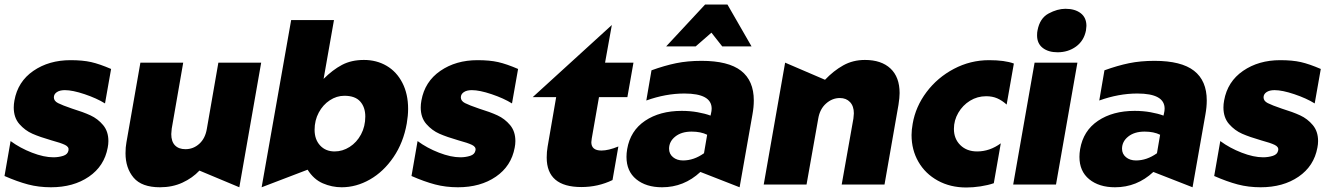

<svg xmlns="http://www.w3.org/2000/svg" viewBox="-27 -819 5915 852"><path d="M210 -121Q168 -121 115 -141.5Q62 -162 20 -193L-7 -38Q50 -13 97.5 -0.5Q145 12 199 12Q299 12 367.5 -35Q436 -82 451 -164Q454 -179 454 -193Q454 -236 430.5 -264Q407 -292 374.5 -307Q342 -322 293 -337Q249 -352 230.5 -361.5Q212 -371 212 -387Q212 -401 225 -410Q238 -419 261 -419Q295 -419 348.5 -401Q402 -383 439 -360L466 -513Q415 -535 377.5 -543.5Q340 -552 286 -552Q190 -552 121 -504.5Q52 -457 37 -373Q34 -357 34 -342Q34 -297 59 -268.5Q84 -240 117 -225.5Q150 -211 202 -196Q243 -185 261.5 -176Q280 -167 277 -152Q274 -134 253.5 -127.5Q233 -121 210 -121Z M530 -139Q530 -73 566 -30.5Q602 12 683 12Q738 12 782.5 -8.5Q827 -29 858 -62L1035 12L1132 -541H942L891 -248Q884 -205 857.5 -181Q831 -157 796 -157Q766 -157 749.5 -174Q733 -191 733 -224Q733 -230 735 -248L786 -541H596L534 -187Q530 -166 530 -139Z M1489 12Q1554 12 1614.5 -22.5Q1675 -57 1719 -121.5Q1763 -186 1778 -271Q1784 -306 1784 -336Q1784 -402 1758.5 -451.5Q1733 -501 1688.5 -527Q1644 -553 1588 -553Q1532 -553 1490.5 -531Q1449 -509 1409 -469L1455 -730H1265L1134 12L1338 -66Q1365 -23 1405.5 -5.5Q1446 12 1489 12ZM1594 -302Q1594 -258 1575 -222.5Q1556 -187 1524.5 -167Q1493 -147 1458 -147Q1418 -147 1393.5 -173.5Q1369 -200 1369 -243Q1369 -285 1387.5 -319.5Q1406 -354 1436.5 -374Q1467 -394 1501 -394Q1549 -394 1571.5 -368.5Q1594 -343 1594 -302Z M2016 -121Q1974 -121 1921 -141.5Q1868 -162 1826 -193L1799 -38Q1856 -13 1903.5 -0.5Q1951 12 2005 12Q2105 12 2173.5 -35Q2242 -82 2257 -164Q2260 -179 2260 -193Q2260 -236 2236.5 -264Q2213 -292 2180.5 -307Q2148 -322 2099 -337Q2055 -352 2036.5 -361.5Q2018 -371 2018 -387Q2018 -401 2031 -410Q2044 -419 2067 -419Q2101 -419 2154.5 -401Q2208 -383 2245 -360L2272 -513Q2221 -535 2183.5 -543.5Q2146 -552 2092 -552Q1996 -552 1927 -504.5Q1858 -457 1843 -373Q1840 -357 1840 -342Q1840 -297 1865 -268.5Q1890 -240 1923 -225.5Q1956 -211 2008 -196Q2049 -185 2067.5 -176Q2086 -167 2083 -152Q2080 -134 2059.5 -127.5Q2039 -121 2016 -121Z M2399 -120Q2399 11 2553 11Q2627 11 2691 -20L2717 -169Q2673 -151 2642 -151Q2597 -151 2597 -188Q2597 -193 2599 -205L2631 -388H2757L2784 -541H2658L2688 -708L2337 -388H2441L2403 -168Q2399 -145 2399 -120Z M3004 -107Q2977 -107 2959.5 -121.5Q2942 -136 2942 -159Q2942 -191 2969.5 -213Q2997 -235 3042 -235Q3083 -235 3111 -221L3097 -139Q3052 -107 3004 -107ZM3318 -373Q3318 -461 3261.5 -505Q3205 -549 3086 -549Q3024 -549 2973 -538.5Q2922 -528 2864 -507L2841 -373Q2927 -404 3010 -404Q3131 -404 3131 -337Q3131 -327 3128 -315L3126 -306Q3102 -315 3068.5 -321Q3035 -327 2998 -327Q2901 -327 2835.5 -283Q2770 -239 2756 -157Q2753 -139 2753 -123Q2753 -59 2796.5 -23.5Q2840 12 2911 12Q3008 12 3081 -56L3255 12L3312 -311Q3318 -344 3318 -373ZM3201 -799H3102L2929 -613H3060L3130 -674L3178 -613H3308Z M3965 -406Q3965 -477 3924.5 -515Q3884 -553 3811 -553Q3758 -553 3715 -529Q3672 -505 3634 -465L3457 -541L3362 0H3552L3604 -293Q3611 -335 3638.5 -359.5Q3666 -384 3700 -384Q3728 -384 3745 -366Q3762 -348 3762 -316Q3762 -309 3760 -293L3708 0H3898L3960 -354Q3965 -386 3965 -406Z M4362 -552Q4279 -552 4206 -513.5Q4133 -475 4084.5 -410.5Q4036 -346 4023 -270Q4018 -242 4018 -220Q4018 -154 4048.5 -101Q4079 -48 4134.5 -17.5Q4190 13 4261 13Q4291 13 4324 8Q4357 3 4383 -6L4414 -183Q4365 -147 4309 -147Q4263 -147 4234.5 -175Q4206 -203 4206 -247Q4206 -285 4225.5 -318.5Q4245 -352 4277.5 -372Q4310 -392 4349 -392Q4377 -392 4398.5 -382.5Q4420 -373 4440 -355L4472 -537Q4432 -552 4362 -552Z M4754 -541H4564L4469 0H4659ZM4577 -684Q4575 -676 4575 -662Q4575 -626 4600 -606.5Q4625 -587 4666 -587Q4713 -587 4748 -612.5Q4783 -638 4792 -684Q4794 -698 4794 -704Q4794 -741 4768.5 -760.5Q4743 -780 4701 -780Q4665 -780 4626 -759Q4587 -738 4577 -684Z M5014 -107Q4987 -107 4969.5 -121.5Q4952 -136 4952 -159Q4952 -191 4979.5 -213Q5007 -235 5052 -235Q5093 -235 5121 -221L5107 -139Q5062 -107 5014 -107ZM5328 -373Q5328 -461 5271.5 -505Q5215 -549 5096 -549Q5034 -549 4983 -538.5Q4932 -528 4874 -507L4851 -373Q4937 -404 5020 -404Q5141 -404 5141 -337Q5141 -327 5138 -315L5136 -306Q5112 -315 5078.5 -321Q5045 -327 5008 -327Q4911 -327 4845.5 -283Q4780 -239 4766 -157Q4763 -139 4763 -123Q4763 -59 4806.5 -23.5Q4850 12 4921 12Q5018 12 5091 -56L5265 12L5322 -311Q5328 -344 5328 -373Z M5578 -121Q5536 -121 5483 -141.5Q5430 -162 5388 -193L5361 -38Q5418 -13 5465.5 -0.5Q5513 12 5567 12Q5667 12 5735.5 -35Q5804 -82 5819 -164Q5822 -179 5822 -193Q5822 -236 5798.5 -264Q5775 -292 5742.5 -307Q5710 -322 5661 -337Q5617 -352 5598.5 -361.5Q5580 -371 5580 -387Q5580 -401 5593 -410Q5606 -419 5629 -419Q5663 -419 5716.5 -401Q5770 -383 5807 -360L5834 -513Q5783 -535 5745.5 -543.5Q5708 -552 5654 -552Q5558 -552 5489 -504.5Q5420 -457 5405 -373Q5402 -357 5402 -342Q5402 -297 5427 -268.5Q5452 -240 5485 -225.5Q5518 -211 5570 -196Q5611 -185 5629.5 -176Q5648 -167 5645 -152Q5642 -134 5621.5 -127.5Q5601 -121 5578 -121Z"/></svg>

Font: Geom Black
Style: Bold Italic
Weight: 900
Italic angle: -10°
Version: Version 1.102